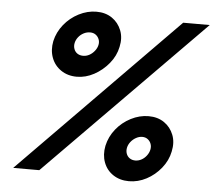

<svg xmlns="http://www.w3.org/2000/svg" viewBox="-52 -772 944 843"><g transform="rotate(5 420.0 -350.5)"><path d="M35 0H150L840 -700H723ZM340 -715Q300 -715 262 -695.5Q224 -676 197.5 -643Q171 -610 162 -570Q154 -530 166.5 -496.5Q179 -463 208.5 -443Q238 -423 278 -423Q317 -423 354 -443Q391 -463 418.5 -496.5Q446 -530 454 -570Q463 -610 450 -643Q437 -676 408.5 -695.5Q380 -715 340 -715ZM320 -622Q334 -622 344 -615Q354 -608 359 -596Q364 -584 361 -570Q358 -556 348 -543.5Q338 -531 325 -524Q312 -517 298 -517Q283 -517 272.5 -524Q262 -531 257.5 -543.5Q253 -556 256 -570Q259 -584 268.5 -596Q278 -608 291.5 -615Q305 -622 320 -622ZM608 -278Q568 -278 530 -258.5Q492 -239 465.5 -206Q439 -173 430 -132Q422 -92 434.5 -58.5Q447 -25 476.5 -5.5Q506 14 546 14Q586 14 623 -5.5Q660 -25 687 -58.5Q714 -92 722 -132Q731 -173 718 -206Q705 -239 676.5 -258.5Q648 -278 608 -278ZM588 -185Q602 -185 612 -177.5Q622 -170 626.5 -158Q631 -146 628 -132Q625 -118 615.5 -105.5Q606 -93 593 -86Q580 -79 566 -79Q552 -79 541.5 -86Q531 -93 526.5 -105.5Q522 -118 525 -132Q528 -146 537.5 -158Q547 -170 560.5 -177.5Q574 -185 588 -185Z"/></g></svg>

Font: Advent Pro ExtraBold
Style: Italic
Weight: 800
Italic angle: -12°
Version: Version 3.000